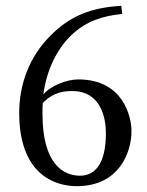

<svg xmlns="http://www.w3.org/2000/svg" viewBox="-20 -631 505 660"><path d="M400 -583 397 -611C294 -605 221 -577 153 -508C80 -435 46 -340 46 -243C46 -33 167 9 244 9C390 9 432 -108 432 -180C432 -228 405 -358 249 -358C209 -358 153 -336 129 -306C140 -391 176 -462 224 -509C275 -558 331 -576 400 -583ZM127 -277C166 -317 206 -318 228 -318C329 -318 344 -222 344 -173C344 -63 303 -27 255 -27C202 -27 126 -62 126 -240C126 -250 126 -267 127 -277Z"/></svg>

Font: Libertinus Sans
Style: Regular
Weight: 400
Designer: Philipp H. Poll, Khaled Hosny
Foundry: Caleb Maclennan
Version: Version 7.050;RELEASE